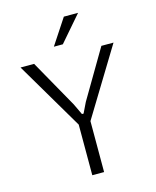

<svg xmlns="http://www.w3.org/2000/svg" viewBox="-135 -1028 910 1120"><g transform="rotate(-15 320.0 -468.5)"><path d="M352.1 0H280.8V-305.7L39.1 -715.3H121.1L283.2 -427.2L314.9 -360.4H324.7L355 -422.9L527.3 -715.3H600.6L352.1 -307.6ZM258.3 -782.2 359.9 -936.5H445.8L312.5 -782.2Z"/></g></svg>

Font: Proza Libre
Style: Light
Weight: 300
Designer: Jasper de Waard
Foundry: Jasper de Waard
Version: Version 1.000; ttfautohint (v1.4.1.8-43bc)